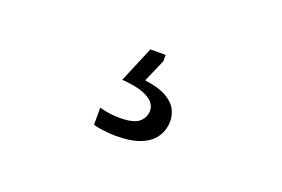

<svg xmlns="http://www.w3.org/2000/svg" viewBox="-47 -137 694 473"><g transform="rotate(20 300.0 99.0)"><path d="M275.5 213Q265.5 213 254.5 212Q243.5 211 233.5 209.5Q223.5 208 216 205.5V160.5Q223 163 237.5 165.5Q252 168 269 168Q306 168 320 155.8Q334 143.5 334 125.5Q334 115.5 326.8 105.8Q319.5 96 300 88.2Q280.5 80.5 243.5 77.5L283 -16.5H323V0L297 59.5Q333.5 64.5 353.8 76Q374 87.5 381.8 102.5Q389.5 117.5 389.5 133Q389.5 155 378.2 173.2Q367 191.5 342 202.2Q317 213 275.5 213Z"/></g></svg>

Font: Commissioner Thin Light
Style: Regular
Weight: 300
Version: Version 1.000